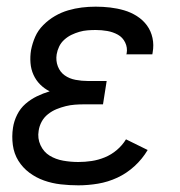

<svg xmlns="http://www.w3.org/2000/svg" viewBox="-20 -548 540 576"><path d="M215 8Q188 8 162 5Q136 2 112 -6.5Q88 -15 68 -30Q48 -45 35 -66Q22 -87 18.5 -113Q15 -139 19 -165Q22 -185 31.5 -204Q41 -223 56.5 -236.5Q72 -250 90.5 -259Q109 -268 129 -274Q113 -282 100.5 -294.5Q88 -307 80.5 -323.5Q73 -340 71.5 -359Q70 -378 73 -397Q77 -418 85.5 -437.5Q94 -457 110 -473Q126 -489 145 -500Q164 -511 184.5 -517Q205 -523 225.5 -525.5Q246 -528 267 -528Q289 -528 310.5 -525.5Q332 -523 352.5 -517Q373 -511 391 -499.5Q409 -488 421 -471.5Q433 -455 437.5 -434Q442 -413 438 -391L437 -385H359L360 -388Q363 -405 355.5 -420.5Q348 -436 333.5 -444Q319 -452 302 -455Q285 -458 267 -458Q255 -458 242.5 -457Q230 -456 218 -452.5Q206 -449 194.5 -443.5Q183 -438 173 -429Q163 -420 157.5 -408.5Q152 -397 150 -385Q147 -366 153.5 -349Q160 -332 174 -322Q188 -312 206.5 -308.5Q225 -305 244 -305H300L289 -235H233Q219 -235 205 -234Q191 -233 177 -229.5Q163 -226 149.5 -220.5Q136 -215 124 -205.5Q112 -196 105 -183Q98 -170 96 -156Q92 -133 101.5 -112.5Q111 -92 129 -81Q147 -70 169.5 -66Q192 -62 215 -62Q235 -62 255 -65Q275 -68 294.5 -76Q314 -84 330.5 -98Q347 -112 358 -130L423 -98Q407 -71 383.5 -49.5Q360 -28 332 -15Q304 -2 274 3Q244 8 215 8Z"/></svg>

Font: Iosevka Curly
Style: Italic
Weight: 400
Italic angle: -9°
Monospace: yes
Designer: Belleve Invis
Foundry: Belleve Invis
Version: Version 22.1.2; ttfautohint (v1.8.4)